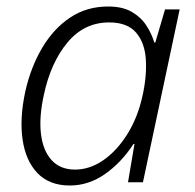

<svg xmlns="http://www.w3.org/2000/svg" viewBox="-20 -561 599 591"><path d="M195 10Q132 10 95.5 -28Q59 -66 49.5 -131.5Q40 -197 58 -280Q75 -355 110 -414Q145 -473 196 -507Q247 -541 313 -541Q357 -541 385.5 -524.5Q414 -508 430.5 -482.5Q447 -457 455 -430H458L488 -532H533L420 0H374L394 -118H391Q354 -61 303.5 -25.5Q253 10 195 10ZM211 -39Q256 -39 297.5 -67.5Q339 -96 371 -146.5Q403 -197 418 -263Q432 -324 429 -376.5Q426 -429 399 -460.5Q372 -492 316 -492Q239 -492 187.5 -430Q136 -368 115 -269Q100 -201 106 -149.5Q112 -98 138.5 -68.5Q165 -39 211 -39Z"/></svg>

Font: Noto Sans Light
Style: Italic
Weight: 300
Italic angle: -12°
Designer: Monotype Design Team
Foundry: Monotype Imaging Inc.
Version: Version 2.013; ttfautohint (v1.8.4.7-5d5b)